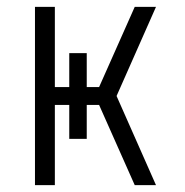

<svg xmlns="http://www.w3.org/2000/svg" viewBox="-20 -540 540 560"><path d="M435 0H373L269 -234H233V-135H182V-234H140V0H82V-520H140V-286H182V-385H233V-286H269L373 -520H435L320 -260Z"/></svg>

Font: Iosevka Term Curly Light
Style: Regular
Weight: 300
Designer: Belleve Invis
Foundry: Belleve Invis
Version: Version 32.3.0